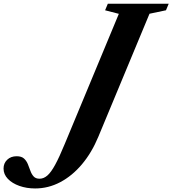

<svg xmlns="http://www.w3.org/2000/svg" viewBox="-338 -782 948 1055"><path d="M-145 253.5Q-192 253.5 -231.5 239.5Q-271 225.5 -294.8 200.8Q-318.5 176 -318.5 144Q-318.5 115 -298.5 95.8Q-278.5 76.5 -246.5 76.5Q-220 76.5 -206.2 89Q-192.5 101.5 -185 119.8Q-177.5 138 -171 156.5Q-164.5 175 -153.2 187.5Q-142 200 -120.5 200Q-98 200 -77.8 182.5Q-57.5 165 -34.8 123.2Q-12 81.5 18 8.5L315 -706L239.5 -725.5L254.5 -761.5H589L574 -725.5L483.5 -706.5L202.5 -31Q166 57 112.2 120.8Q58.5 184.5 -7 219Q-72.5 253.5 -145 253.5Z"/></svg>

Font: Libre Caslon Text Bold
Style: Italic
Weight: 700
Italic angle: -22.583°
Designer: Pablo Impallari, Rodrigo Fuenzalida, Katja Schimmel
Foundry: Pablo Impallari, Rodrigo Fuenzalida
Version: Version 2.000